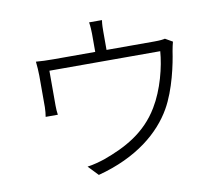

<svg xmlns="http://www.w3.org/2000/svg" viewBox="-76 -700 967 853"><g transform="rotate(-10 408.0 -273.5)"><path d="M115 -231H170C168 -241 167 -260 167 -273V-430H667C662 -361 637 -261 592 -187C531 -85 438 -36 338 0C320 6 286 16 260 19L303 64C482 17 589 -76 644 -172C690 -252 713 -366 721 -421C724 -436 727 -453 730 -462L697 -481C689 -479 676 -477 648 -477H433V-559C433 -571 433 -592 436 -611H378C381 -592 382 -571 382 -559V-477H193C166 -477 136 -478 115 -480C117 -463 119 -433 119 -416V-274C119 -261 117 -242 115 -231Z"/></g></svg>

Font: GenEiGothic-pro-Light
Style: Regular
Weight: 300
Designer: Ryoko NISHIZUKA (kana & ideographs); Paul D. Hunt (Latin, Greek & Cyrillic); Wenlong ZHANG (bopomofo); Sandoll Communica
Foundry: Adobe Systems Incorporated; o_tamon
Version: Version 1.000.140830